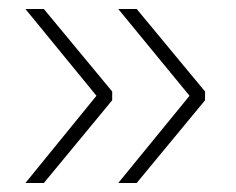

<svg xmlns="http://www.w3.org/2000/svg" viewBox="-20 -456 524 427"><path d="M194.5 -243 36.5 -436H77.5L229.5 -252.5V-233L77.5 -49H36.5ZM401.5 -243 243 -436H284L436 -252.5V-233L284 -49H243Z"/></svg>

Font: Anek Bangla
Style: Extra-light
Weight: 200
Designer: Sulekha Rajkumar (Bangla), Yesha Goshar (Latin)
Foundry: Ek Type
Version: Version 1.002;March 21, 2022;FontCreator 13.0.0.2683 64-bit